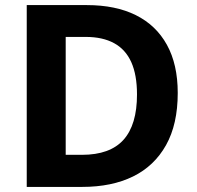

<svg xmlns="http://www.w3.org/2000/svg" viewBox="-20 -734 772 754"><path d="M678 -369Q678 -246 632 -164Q586 -82 502.5 -41Q419 0 303 0H85V-714H321Q434 -714 513.5 -674.5Q593 -635 635.5 -558Q678 -481 678 -369ZM518 -363Q518 -440 495.5 -490Q473 -540 428 -564.5Q383 -589 317 -589H238V-126H302Q412 -126 465 -185Q518 -244 518 -363Z"/></svg>

Font: Noto Sans Lao
Style: Bold
Weight: 700
Designer: Monotype Design Team
Foundry: Monotype Imaging Inc.
Version: Version 2.003